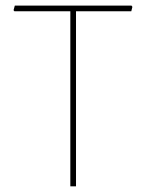

<svg xmlns="http://www.w3.org/2000/svg" viewBox="-20 -657 515 677"><path d="M442.9 -617.2H248V0H228V-617.2H30.8L27.8 -621.1L32.2 -637.2H443.8L446.8 -632.8Z"/></svg>

Font: Datalegreya
Style: Dot
Weight: 700
Designer: Figs Lab
Foundry: Figs Lab
Version: Version 1.002;PS 001.002;hotconv 1.0.70;makeotf.lib2.5.58329